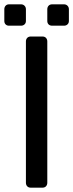

<svg xmlns="http://www.w3.org/2000/svg" viewBox="-33 -869 339 889"><path d="M110 0Q99 0 93 -6.5Q87 -13 87 -23V-677Q87 -687 93 -693.5Q99 -700 110 -700H163Q174 -700 180 -693.5Q186 -687 186 -677V-23Q186 -13 180 -6.5Q174 0 163 0ZM209 -750Q198 -750 192 -756Q186 -762 186 -772V-826Q186 -836 192 -842.5Q198 -849 209 -849H263Q273 -849 279.5 -842.5Q286 -836 286 -826V-772Q286 -762 279.5 -756Q273 -750 263 -750ZM9 -750Q-1 -750 -7 -756Q-13 -762 -13 -772V-826Q-13 -836 -7 -842.5Q-1 -849 9 -849H64Q74 -849 80.5 -842.5Q87 -836 87 -826V-772Q87 -762 80.5 -756Q74 -750 64 -750Z"/></svg>

Font: Rubik Light
Style: Regular
Weight: 400
Version: Version 2.101